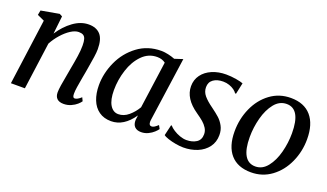

<svg xmlns="http://www.w3.org/2000/svg" viewBox="-60 -930 2233 1311"><g transform="rotate(20 1057.0 -274.5)"><path d="M205 -418Q245 -480 299.5 -519.5Q354 -559 411.5 -559Q466.5 -559 496 -526.5Q525.5 -494 525.5 -421Q525.5 -398 520.5 -363.5Q515.5 -329 506.5 -277Q502.5 -255 501 -244.5L493 -201Q485 -157 480.8 -128.8Q476.5 -100.5 476.5 -80Q476.5 -51 491 -51Q510.5 -51 538 -76.5L550 -51.5Q543.5 -41 527.2 -26.5Q511 -12 486.2 -1Q461.5 10 433 10Q400.5 10 384.5 -5.8Q368.5 -21.5 368.5 -50.5Q368.5 -70 373.5 -102.8Q378.5 -135.5 388 -185.5L394.5 -222L396.5 -233.5Q407 -288.5 413.2 -331.2Q419.5 -374 419.5 -408Q419.5 -438.5 414.2 -455.5Q409 -472.5 397 -479.8Q385 -487 364 -487Q338 -487 306.8 -467Q275.5 -447 245.8 -413.5Q216 -380 195.5 -341.5L149 0H47.5L112.5 -478L61 -501.5L67.5 -535.5L199 -559L219.5 -548Z M1031.5 -91Q1030.5 -82 1030.5 -79Q1030.5 -51 1050.5 -51Q1059.5 -51 1070 -57.2Q1080.5 -63.5 1095.5 -77.5L1109 -53Q1102 -42.5 1086.2 -27.8Q1070.5 -13 1046.8 -1.5Q1023 10 996 10Q965.5 10 949 -6.5Q932.5 -23 933.5 -56L938 -90Q869.5 10 777.5 10Q725.5 10 689.2 -15.8Q653 -41.5 634.8 -87.5Q616.5 -133.5 616.5 -193.5Q616.5 -280.5 655 -365Q693.5 -449.5 766.8 -504.2Q840 -559 938 -559Q961 -559 988.5 -553Q1016 -547 1038 -538L1097.5 -557.5ZM986.5 -491Q962 -510 926 -510Q862.5 -510 816.8 -463.2Q771 -416.5 747.8 -344Q724.5 -271.5 724.5 -196.5Q724.5 -126.5 747.2 -89.2Q770 -52 807.5 -52Q847.5 -52 881.8 -81Q916 -110 939 -149.5Z M1509.5 -458.5Q1503 -469.5 1487.8 -480.8Q1472.5 -492 1451.5 -499.2Q1430.5 -506.5 1407 -506.5Q1363 -506.5 1335.8 -487Q1308.5 -467.5 1308.5 -430.5Q1308.5 -397 1331 -370.2Q1353.5 -343.5 1395 -314Q1432 -287 1453.8 -267.2Q1475.5 -247.5 1491 -219Q1506.5 -190.5 1506.5 -153.5Q1506.5 -102.5 1478.8 -65.5Q1451 -28.5 1404.5 -9.2Q1358 10 1302.5 10Q1278 10 1247 4.5Q1216 -1 1190.5 -9.5Q1165 -18 1155.5 -26.5L1173.5 -104H1178.5Q1189.5 -90.5 1210.8 -76.8Q1232 -63 1257.5 -54Q1283 -45 1305.5 -45Q1348 -45 1377.2 -63.8Q1406.5 -82.5 1406.5 -123.5Q1406.5 -147.5 1393.5 -168Q1380.5 -188.5 1361.8 -204.5Q1343 -220.5 1312 -242Q1210 -312 1210 -402Q1210 -449 1236 -484.5Q1262 -520 1307.5 -539.5Q1353 -559 1409 -559Q1445 -559 1481.8 -552.8Q1518.5 -546.5 1534 -540L1516.5 -458.5Z M2079 -331.5Q2079 -242.5 2043.2 -163.5Q2007.5 -84.5 1942.8 -36.5Q1878 11.5 1794.5 11.5Q1697.5 11.5 1646.2 -47Q1595 -105.5 1595 -213.5Q1595 -304.5 1630.5 -384Q1666 -463.5 1730.8 -511.5Q1795.5 -559.5 1879.5 -559.5Q1976.5 -559.5 2027.8 -500.2Q2079 -441 2079 -331.5ZM1705.5 -212.5Q1705.5 -125.5 1731.5 -81Q1757.5 -36.5 1809 -36.5Q1860 -36.5 1896 -81.8Q1932 -127 1950 -195.8Q1968 -264.5 1968 -334.5Q1968 -511 1866.5 -511Q1814.5 -511 1778.2 -465.8Q1742 -420.5 1723.8 -351.8Q1705.5 -283 1705.5 -212.5Z"/></g></svg>

Font: Merriweather Text
Style: Italic
Weight: 400
Italic angle: -7.8°
Designer: Eben Sorkin
Foundry: Eben Sorkin
Version: Version 2.100